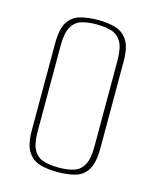

<svg xmlns="http://www.w3.org/2000/svg" viewBox="-97 -666 602 745"><g transform="rotate(15 204.5 -293.5)"><path d="M203 12Q164 12 133.5 3Q103 -6 85 -34Q67 -62 67 -120V-469Q67 -527 85 -554.5Q103 -582 134.5 -590.5Q166 -599 205 -599Q245 -599 275.5 -590Q306 -581 324 -553.5Q342 -526 342 -469V-120Q342 -61 324 -33Q306 -5 275 3.5Q244 12 203 12ZM204 -6Q238 -6 263.5 -13.5Q289 -21 303.5 -45.5Q318 -70 318 -121V-466Q318 -517 303.5 -541.5Q289 -566 263 -573.5Q237 -581 204 -581Q170 -581 144.5 -573.5Q119 -566 104.5 -541.5Q90 -517 90 -466V-121Q90 -70 104.5 -45.5Q119 -21 144.5 -13.5Q170 -6 204 -6Z"/></g></svg>

Font: Alumni Sans Thin
Style: Regular
Weight: 100
Designer: Robert E. Leuschke
Foundry: Robert E. Leuschke
Version: Version 1.018